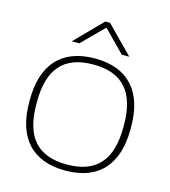

<svg xmlns="http://www.w3.org/2000/svg" viewBox="-104 -764 760 857"><g transform="rotate(15 275.5 -335.5)"><path d="M42 -256V-244C42 -84 120 9 276 9C432 9 510 -84 510 -244V-256C510 -416 432 -509 276 -509C120 -509 42 -416 42 -256ZM75 -246V-254C75 -403 136 -481 276 -481C415 -481 477 -403 477 -254V-246C477 -97 415 -19 276 -19C136 -19 75 -97 75 -246ZM155 -556H190L289 -655L386 -556H421L299 -680H277Z"/></g></svg>

Font: LT Wave Alt Thin
Style: Regular
Weight: 100
Designer: Daniel Lyons
Version: Version 2.5 (Glyphs App)